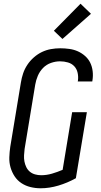

<svg xmlns="http://www.w3.org/2000/svg" viewBox="-20 -1002 540 1030"><path d="M198 8Q170 8 143.5 1.5Q117 -5 95 -19.5Q73 -34 58.5 -56Q44 -78 36.5 -104Q29 -130 30 -158Q31 -186 35 -214L92 -559Q96 -584 104 -608Q112 -632 126.5 -654Q141 -676 161.5 -694Q182 -712 205 -723Q228 -734 253 -738.5Q278 -743 303 -743Q328 -743 352.5 -739.5Q377 -736 398 -726.5Q419 -717 436.5 -701.5Q454 -686 464 -665.5Q474 -645 477 -620.5Q480 -596 476 -571L475 -565H397L398 -569Q401 -590 396.5 -611Q392 -632 378.5 -646.5Q365 -661 344.5 -667Q324 -673 302 -673Q278 -673 253.5 -664.5Q229 -656 211 -637.5Q193 -619 183 -595.5Q173 -572 169 -548L112 -203Q110 -186 109 -169Q108 -152 111 -136Q114 -120 121 -105.5Q128 -91 140 -81Q152 -71 168 -66.5Q184 -62 201 -62Q230 -62 259 -70.5Q288 -79 316 -91L367 -400H446L387 -46Q342 -21 293.5 -6.5Q245 8 198 8ZM315 -793 269 -837 412 -982 468 -928Z"/></svg>

Font: Iosevka Algr
Style: Italic
Weight: 400
Italic angle: -9°
Monospace: yes
Designer: Belleve Invis
Foundry: Belleve Invis
Version: Version 26.0.2; ttfautohint (v1.8.3)